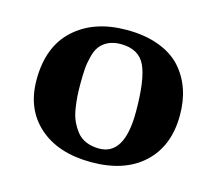

<svg xmlns="http://www.w3.org/2000/svg" viewBox="-73 -529 712 629"><g transform="rotate(15 283.0 -214.5)"><path d="M41 -205.1C41 -138.7 62.7 -86.3 106.2 -47.9C149.7 -9.4 208.7 9.8 283.2 9.8C359 9.8 418.3 -10.2 460.9 -50C503.6 -89.9 524.9 -144.5 524.9 -213.9C524.9 -246.1 520.3 -275.6 511 -302.2C501.7 -328.9 487.6 -352.6 468.8 -373.3C449.9 -394 424.8 -410.1 393.6 -421.6C362.3 -433.2 326.2 -439 285.2 -439C211.3 -439 152.1 -418.8 107.7 -378.4C63.2 -338.1 41 -280.3 41 -205.1ZM277.8 -389.2C318.8 -389.2 346.6 -373.7 361.1 -342.8C375.6 -311.8 382.8 -259.9 382.8 -187C382.8 -89 354.2 -40 296.9 -40C280.3 -40 265.5 -42.8 252.4 -48.3C239.4 -53.9 228.9 -61.8 220.9 -72C213 -82.3 206.3 -93.2 200.9 -104.7C195.6 -116.3 191.7 -129.8 189.2 -145.3C186.8 -160.7 185.1 -174.6 184.3 -187C183.5 -199.4 183.1 -213.1 183.1 -228C183.1 -247.9 183.6 -264.7 184.6 -278.6C185.5 -292.4 187.9 -306.8 191.7 -321.8C195.4 -336.8 200.6 -348.8 207.3 -357.9C213.9 -367 223.2 -374.5 235.1 -380.4C247 -386.2 261.2 -389.2 277.8 -389.2Z"/></g></svg>

Font: Linux Biolinum G
Style: Bold
Weight: 700
Designer: Philipp H. Poll
Foundry: Philipp H. Poll
Version: Version 1.1.0